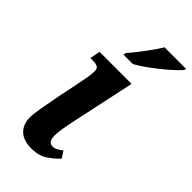

<svg xmlns="http://www.w3.org/2000/svg" viewBox="-242 -828 899 899"><g transform="rotate(45 208.0 -378.0)"><path d="M165 10Q114 10 86.5 -16.5Q59 -43 59 -88Q59 -110 66.5 -153.5Q74 -197 83 -243L115 -402Q124 -451 119.5 -468Q115 -485 79 -485H63L73 -536H285L216 -214Q210 -185 205.5 -158.5Q201 -132 201 -110Q201 -67 230 -67Q244 -67 254.5 -73Q265 -79 280 -90L301 -57Q279 -33 247.5 -11.5Q216 10 165 10ZM161 -606 164 -619Q189 -648 220.5 -689.5Q252 -731 273 -766H416L413 -756Q402 -743 380.5 -723Q359 -703 331.5 -681Q304 -659 276 -639Q248 -619 224 -606Z"/></g></svg>

Font: Noto Serif Condensed
Style: Bold Italic
Weight: 700
Width: 3
Italic angle: -12°
Designer: Monotype Design Team
Foundry: Monotype Imaging Inc.
Version: Version 2.014